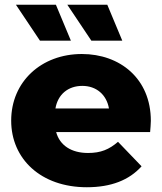

<svg xmlns="http://www.w3.org/2000/svg" viewBox="-20 -778 681 807"><path d="M213 -322C223 -381 266 -417 326 -417C385 -417 428 -380 438 -322ZM345 9C447 9 523 -21 575 -79L476 -182C439 -150 404 -135 350 -135C280 -135 231 -167 216 -223H611C612 -238 614 -256 614 -270C614 -448 484 -551 324 -551C154 -551 27 -435 27 -271C27 -110 152 9 345 9ZM215 -758H47L148 -607H278ZM431 -758H263L364 -607H494Z"/></svg>

Font: Montserrat-Alt1 ExtBd
Style: Regular
Weight: 800
Designer: Differentunic
Foundry: Differentunic
Version: Version 7.222